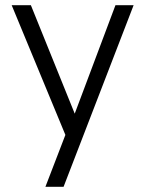

<svg xmlns="http://www.w3.org/2000/svg" viewBox="-20 -520 560 740"><path d="M232 0 25 -500H99L268 -82L425 -500H495L225 200H155Z"/></svg>

Font: PT Root UI Web
Style: Regular
Weight: 400
Designer: Vitaly Kuzmin
Foundry: ParaType Ltd.
Version: Version 1.000W